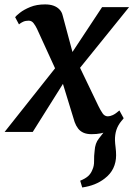

<svg xmlns="http://www.w3.org/2000/svg" viewBox="-44 -584 591 850"><path d="M320 246 311 216Q333.5 207 346 195.8Q358.5 184.5 365 167.5Q373 150.5 372.5 128.5Q372 106.5 375 83Q377 50 393.8 29.2Q410.5 8.5 423 -8.5L494 -49Q478 -29.5 471.2 -8.5Q464.5 12.5 465 37.5Q465.5 51.5 467.8 69Q470 86.5 470 103.5Q470 134.5 457.5 160.8Q445 187 418.5 207Q399 222 374.8 231.8Q350.5 241.5 320 246ZM361.5 10Q340 10 325.5 3.5Q311 -3 301.8 -15Q292.5 -27 286.5 -43.5L219 -263.5L262.5 -257L101 0H-23.5L233 -323.5L222 -233L119.5 -457Q113 -470.5 104.5 -481.5Q96 -492.5 83 -492.5Q69 -492.5 58.5 -487.8Q48 -483 40 -476L23 -508Q27.5 -514.5 44.8 -528Q62 -541.5 90 -553Q118 -564.5 155.5 -564.5Q177 -564.5 193 -558.8Q209 -553 219.2 -542.2Q229.5 -531.5 233 -517L290.5 -303L247.5 -309.5L408 -552.5H527.5L277 -242.5L287.5 -331.5L391.5 -115Q400.5 -96.5 409.8 -82.8Q419 -69 433.5 -69Q443 -69 455.2 -74.5Q467.5 -80 484.5 -95L503.5 -60.5Q499 -53.5 482.2 -36.2Q465.5 -19 435.8 -4.5Q406 10 361.5 10Z"/></svg>

Font: Merriweather 24pt SemiBold
Style: Italic
Weight: 600
Italic angle: -7.8°
Version: Version 2.101